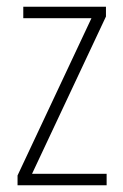

<svg xmlns="http://www.w3.org/2000/svg" viewBox="-20 -549 365 569"><path d="M296 0V-34H75L294 -500V-529H49V-495H251L32 -29V0Z"/></svg>

Font: Noto Sans Devanagari Condensed ExtraLight
Style: Regular
Weight: 200
Width: 3
Designer: Jelle Bosma - Monotype Design Team
Foundry: Monotype Imaging Inc.
Version: Version 2.004